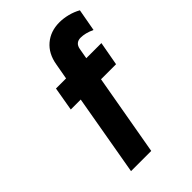

<svg xmlns="http://www.w3.org/2000/svg" viewBox="-215 -797 880 880"><g transform="rotate(-45 225.0 -357.0)"><path d="M95 0 164 -395H99.5L119.5 -511H185L199 -589Q209 -648 248.2 -681.2Q287.5 -714.5 345 -714.5Q371 -714.5 398.8 -707.5Q426.5 -700.5 450.5 -687L431 -579Q411.5 -588 395.2 -592Q379 -596 364 -596Q348 -596 338 -587.5Q328 -579 325 -562L316 -511H414L393 -395H295.5L226 0Z"/></g></svg>

Font: Overpass ExtraBold
Style: Italic
Weight: 800
Italic angle: -10°
Designer: Delve Withrington, Dave Bailey, Thomas Jockin
Foundry: Delve Fonts LLC
Version: Version 4.000